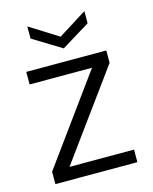

<svg xmlns="http://www.w3.org/2000/svg" viewBox="-110 -797 693 871"><g transform="rotate(-15 236.5 -362.0)"><path d="M41 0V-58L338 -467H45V-526H421V-468L123 -59H426V0ZM237 -585 103 -667V-724L237 -640L371 -724V-667Z"/></g></svg>

Font: DM Sans 9pt Light
Style: Regular
Weight: 300
Version: Version 4.004;gftools[0.9.30]